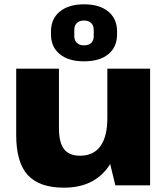

<svg xmlns="http://www.w3.org/2000/svg" viewBox="-20 -858 777 889"><path d="M253 -264Q253 -198 276.5 -167.5Q300 -137 351 -137Q413 -137 445 -181.5Q477 -226 477 -311L543 -400V-328Q543 -163 474.5 -76Q406 11 276 11Q162 11 108.5 -47.5Q55 -106 55 -233V-540H253ZM675 0H514L477 -153V-540H675ZM369 -574Q297 -574 256.5 -607.5Q216 -641 216 -699V-712Q216 -771 257 -804.5Q298 -838 369 -838Q441 -838 481.5 -804.5Q522 -771 522 -712V-699Q522 -640 481.5 -607Q441 -574 369 -574ZM369 -648Q391 -648 402.5 -659.5Q414 -671 414 -690V-721Q414 -740 402 -751.5Q390 -763 369 -763Q348 -763 336 -751.5Q324 -740 324 -721V-690Q324 -671 336 -659.5Q348 -648 369 -648Z"/></svg>

Font: Pathway Extreme ExtraBold
Style: Regular
Weight: 800
Designer: Eduardo Rodriguez Tunni
Foundry: Eduardo Rodriguez Tunni
Version: Version 1.001;gftools[0.9.26]